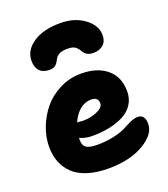

<svg xmlns="http://www.w3.org/2000/svg" viewBox="-149 -926 910 1041"><g transform="rotate(-20 305.5 -405.5)"><path d="M319.8 -820.8Q401.9 -820.8 458 -779.3Q514.2 -737.8 514.2 -681.2Q514.2 -645.5 492.2 -626.2Q470.2 -606.9 435.1 -606.9Q393.6 -606.9 376 -640.1Q365.7 -658.2 351.8 -667.5Q337.9 -676.8 309.1 -676.8Q277.3 -676.8 260.7 -667.5Q244.1 -658.2 235.8 -641.1Q226.1 -621.1 214.4 -611.6Q202.6 -602.1 180.2 -602.1Q142.6 -602.1 123.3 -622.8Q104 -643.6 104 -681.2Q104 -741.2 162.4 -781Q220.7 -820.8 319.8 -820.8ZM297.9 9.8Q230.5 9.8 179.2 -6.3Q127.9 -22.5 96.7 -52.2Q65.4 -82 49.8 -121.6Q34.2 -161.1 34.2 -210Q34.2 -265.6 55.4 -321.3Q76.7 -377 114.3 -422.4Q151.9 -467.8 209 -496.3Q266.1 -524.9 332 -524.9Q424.3 -524.9 479.7 -479.2Q535.2 -433.6 535.2 -349.1Q535.2 -307.1 514.6 -275.1Q494.1 -243.2 457.8 -224.1Q421.4 -205.1 375.7 -195.6Q330.1 -186 275.9 -186Q235.8 -186 203.1 -201.2V-187Q203.1 -157.2 221.2 -144.5Q239.3 -131.8 285.2 -131.8Q338.9 -131.8 383.5 -142.3Q428.2 -152.8 451.4 -165.5Q474.6 -178.2 498.3 -188.7Q522 -199.2 539.1 -199.2Q582 -199.2 582 -145Q582 -84.5 502.2 -37.4Q422.4 9.8 297.9 9.8ZM335 -374Q298.8 -374 269.5 -349.4Q240.2 -324.7 222.2 -283.2Q246.6 -280.8 256.8 -280.8Q300.8 -280.8 338.4 -297.4Q376 -314 376 -337.9Q376 -374 335 -374Z"/></g></svg>

Font: Shantell Sans Normal
Style: Regular
Weight: 800
Designer: Stephen Nixon, Anya Danilova, Shantell Martin
Foundry: Arrow Type
Version: Version 1.006;[559af2be0]